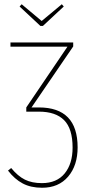

<svg xmlns="http://www.w3.org/2000/svg" viewBox="-20 -883 430 913"><path d="M184.1 -759.8H171.9L73.2 -852.1L83 -862.8L178.2 -783.2L273.9 -862.8L283.2 -852.1ZM165 -372.1Q349.1 -372.1 349.1 -182.1Q349.1 -96.2 304 -43.2Q258.8 9.8 180.2 9.8Q126.5 9.8 87.9 -10.7Q49.3 -31.2 18.1 -71.8L33.2 -84Q64.9 -45.4 98.4 -28.8Q131.8 -12.2 179.2 -12.2Q250 -12.2 287.6 -58.3Q325.2 -104.5 325.2 -181.2Q325.2 -271 284.9 -311.5Q244.6 -352.1 165 -352.1H105V-372.1L300.8 -661.1H29.8V-681.2H328.1V-662.1L129.9 -372.1Z"/></svg>

Font: Fira Sans Compressed Thin
Style: Regular
Weight: 100
Width: 1
Designer: Carrois Corporate & Edenspiekermann AG
Foundry: Carrois Corporate GbR & Edenspiekermann AG
Version: Version 4.203;PS 004.203;hotconv 1.0.88;makeotf.lib2.5.64775